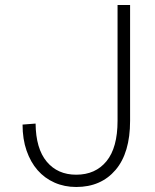

<svg xmlns="http://www.w3.org/2000/svg" viewBox="-20 -730 619 766"><path d="M284 16Q237 16 197.5 -1.5Q158 -19 130 -51Q102 -83 86 -129Q70 -175 70 -233L122 -237Q123 -137 166.5 -85Q210 -33 284 -33Q361 -33 405 -87Q449 -141 449 -248V-710H499V-248Q499 -120 441 -52Q383 16 284 16Z"/></svg>

Font: Geist ExtLt
Style: Regular
Weight: 400
Designer: Basement.studio, Andrés Briganti, Mateo Zaragoza
Foundry: Basement.studio, Vercel, Andrés Briganti, Guido Ferreyra, Mateo Zaragoza
Version: Version 1.401